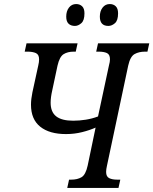

<svg xmlns="http://www.w3.org/2000/svg" viewBox="-20 -928 757 948"><path d="M312 0 321 -41H332Q362 -41 382.5 -53Q403 -65 413 -111L452 -298Q423 -285 385 -275.5Q347 -266 306 -266Q224 -266 178.5 -302.5Q133 -339 133 -411Q133 -438 140 -472L169 -605Q173 -621 173 -635Q173 -659 157 -666Q141 -673 116 -673H102L111 -714H363L354 -673H344Q314 -673 294 -660.5Q274 -648 264 -604L238 -482Q230 -447 230 -421Q230 -375 257.5 -353.5Q285 -332 341 -332Q372 -332 403.5 -337Q435 -342 464 -353L518 -605Q523 -623 523 -635Q523 -659 508 -666Q493 -673 467 -673H455L464 -714H717L708 -673H696Q666 -673 644.5 -661Q623 -649 613 -604L508 -109Q504 -92 504 -79Q504 -56 519 -48.5Q534 -41 558 -41H574L565 0ZM515 -800Q473 -800 473 -846Q473 -873 486.5 -890.5Q500 -908 522 -908Q540 -908 551.5 -897Q563 -886 563 -862Q563 -827 547.5 -813.5Q532 -800 515 -800ZM350 -800Q330 -800 318.5 -811Q307 -822 307 -846Q307 -873 320.5 -890.5Q334 -908 356 -908Q374 -908 385.5 -897Q397 -886 397 -862Q397 -827 381.5 -813.5Q366 -800 350 -800Z"/></svg>

Font: Noto Serif Condensed
Style: Italic
Weight: 400
Width: 3
Italic angle: -12°
Designer: Monotype Design Team
Foundry: Monotype Imaging Inc.
Version: Version 2.014; ttfautohint (v1.8.4.7-5d5b)